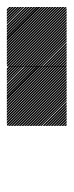

<svg xmlns="http://www.w3.org/2000/svg" viewBox="146 -520 208 541"><g transform="rotate(90 249.5 -250.0)"><path d="M334.2 -326.7 326.7 -334.2H332.5L334.2 -332.5ZM334.2 -319.2 319.2 -334.2H325L334.2 -325ZM334.2 -311.7 311.7 -334.2H317.5L334.2 -317.5ZM334.2 -304.2 304.2 -334.2H310L334.2 -310ZM334.2 -296.7 296.7 -334.2H302.5L334.2 -302.5ZM334.2 -289.2 289.2 -334.2H295L334.2 -295ZM334.2 -281.7 281.7 -334.2H287.5L334.2 -287.5ZM334.2 -274.2 274.2 -334.2H280L334.2 -280ZM334.2 -266.7 266.7 -334.2H272.5L334.2 -272.5ZM334.2 -259.2 259.2 -334.2H264.2L334.2 -264.2ZM334.2 -251.7 251.7 -334.2H257.5L334.2 -257.5ZM334.2 -244.2 244.2 -334.2H250L334.2 -250ZM334.2 -236.7 236.7 -334.2H242.5L334.2 -242.5ZM334.2 -229.2 229.2 -334.2H235L334.2 -235ZM334.2 -221.7 221.7 -334.2H227.5L334.2 -227.5ZM334.2 -214.2 214.2 -334.2H220L334.2 -220ZM334.2 -206.7 206.7 -334.2H212.5L334.2 -212.5ZM334.2 -199.2 199.2 -334.2H205L334.2 -205ZM334.2 -191.7 191.7 -334.2H197.5L334.2 -197.5ZM334.2 -184.2 184.2 -334.2H190L334.2 -190ZM334.2 -176.7 176.7 -334.2H182.5L334.2 -182.5ZM334.2 -169.2 169.2 -334.2H175L334.2 -175ZM330 -165.8 165.8 -330 167.5 -334.2 334.2 -167.5ZM322.5 -165.8 165.8 -322.5V-328.3L328.3 -165.8ZM315 -165.8 165.8 -315V-320.8L320.8 -165.8ZM307.5 -165.8 165.8 -307.5V-313.3L313.3 -165.8ZM300 -165.8 165.8 -300V-305.8L305.8 -165.8ZM292.5 -165.8 165.8 -292.5V-298.3L298.3 -165.8ZM285 -165.8 165.8 -285V-290.8L290.8 -165.8ZM277.5 -165.8 165.8 -277.5V-283.3L283.3 -165.8ZM270 -165.8 165.8 -270V-275.8L275.8 -165.8ZM262.5 -165.8 165.8 -262.5V-268.3L268.3 -165.8ZM254.2 -165.8 165.8 -254.2V-260.8L260.8 -165.8ZM247.5 -165.8 165.8 -247.5V-253.3L253.3 -165.8ZM240 -165.8 165.8 -240V-245.8L245.8 -165.8ZM232.5 -165.8 165.8 -232.5V-238.3L238.3 -165.8ZM225 -165.8 165.8 -225V-230.8L230.8 -165.8ZM217.5 -165.8 165.8 -217.5V-223.3L223.3 -165.8ZM210 -165.8 165.8 -210V-215L215 -165.8ZM202.5 -165.8 165.8 -202.5V-208.3L208.3 -165.8ZM195 -165.8 165.8 -195V-200.8L200.8 -165.8ZM187.5 -165.8 165.8 -187.5V-193.3L193.3 -165.8ZM180 -165.8 165.8 -180V-185.8L185.8 -165.8ZM172.5 -165.8 165.8 -172.5V-178.3L178.3 -165.8ZM167.5 -326.7 160 -334.2H165.8L167.5 -332.5ZM167.5 -319.2 152.5 -334.2H158.3L167.5 -325ZM167.5 -311.7 145 -334.2H150.8L167.5 -317.5ZM167.5 -304.2 137.5 -334.2H143.3L167.5 -310ZM167.5 -296.7 130 -334.2H135.8L167.5 -302.5ZM167.5 -289.2 122.5 -334.2H128.3L167.5 -295ZM167.5 -281.7 115 -334.2H120.8L167.5 -287.5ZM167.5 -274.2 107.5 -334.2H113.3L167.5 -280ZM167.5 -266.7 100 -334.2H105.8L167.5 -272.5ZM167.5 -259.2 92.5 -334.2H97.5L167.5 -264.2ZM167.5 -251.7 85 -334.2H90.8L167.5 -257.5ZM167.5 -244.2 77.5 -334.2H83.3L167.5 -250ZM167.5 -236.7 70 -334.2H75.8L167.5 -242.5ZM167.5 -229.2 62.5 -334.2H68.3L167.5 -235ZM167.5 -221.7 55 -334.2H60.8L167.5 -227.5ZM167.5 -214.2 47.5 -334.2H53.3L167.5 -220ZM167.5 -206.7 40 -334.2H45.8L167.5 -212.5ZM167.5 -199.2 32.5 -334.2H38.3L167.5 -205ZM167.5 -191.7 25 -334.2H30.8L167.5 -197.5ZM167.5 -184.2 17.5 -334.2H23.3L167.5 -190ZM167.5 -176.7 10 -334.2H15.8L167.5 -182.5ZM167.5 -169.2 2.5 -334.2H8.3L167.5 -175ZM163.3 -165.8 -0.8 -330 0.8 -334.2 167.5 -167.5ZM155.8 -165.8 -0.8 -322.5V-328.3L161.7 -165.8ZM148.3 -165.8 -0.8 -315V-320.8L154.2 -165.8ZM140.8 -165.8 -0.8 -307.5V-313.3L146.7 -165.8ZM133.3 -165.8 -0.8 -300V-305.8L139.2 -165.8ZM125.8 -165.8 -0.8 -292.5V-298.3L131.7 -165.8ZM118.3 -165.8 -0.8 -285V-290.8L124.2 -165.8ZM110.8 -165.8 -0.8 -277.5V-283.3L116.7 -165.8ZM103.3 -165.8 -0.8 -270V-275.8L109.2 -165.8ZM95.8 -165.8 -0.8 -262.5V-268.3L101.7 -165.8ZM87.5 -165.8 -0.8 -254.2V-260.8L94.2 -165.8ZM80.8 -165.8 -0.8 -247.5V-253.3L86.7 -165.8ZM73.3 -165.8 -0.8 -240V-245.8L79.2 -165.8ZM65.8 -165.8 -0.8 -232.5V-238.3L71.7 -165.8ZM58.3 -165.8 -0.8 -225V-230.8L64.2 -165.8ZM50.8 -165.8 -0.8 -217.5V-223.3L56.7 -165.8ZM43.3 -165.8 -0.8 -210V-215L48.3 -165.8ZM35.8 -165.8 -0.8 -202.5V-208.3L41.7 -165.8ZM28.3 -165.8 -0.8 -195V-200.8L34.2 -165.8ZM20.8 -165.8 -0.8 -187.5V-193.3L26.7 -165.8ZM13.3 -165.8 -0.8 -180V-185.8L19.2 -165.8ZM5.8 -165.8 -0.8 -172.5V-178.3L11.7 -165.8Z"/></g></svg>

Font: 0xA000-Pixelated
Style: Pixelated
Weight: 400
Version: Version 0.1